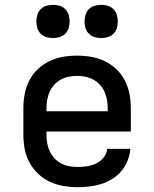

<svg xmlns="http://www.w3.org/2000/svg" viewBox="-20 -769 640 797"><path d="M302 8Q273 8 243.5 3Q214 -2 187 -14.5Q160 -27 138 -48Q116 -69 102 -95Q88 -121 82.5 -150.5Q77 -180 77 -210V-320Q77 -350 82.5 -379Q88 -408 101.5 -434.5Q115 -461 136.5 -481.5Q158 -502 185 -515Q212 -528 241 -533Q270 -538 300 -538Q330 -538 359 -533Q388 -528 415 -515Q442 -502 463.5 -481.5Q485 -461 498.5 -434.5Q512 -408 517.5 -379Q523 -350 523 -320V-223H173V-210Q173 -192 176 -174.5Q179 -157 186.5 -141Q194 -125 206 -112Q218 -99 234 -90.5Q250 -82 267.5 -79Q285 -76 302 -76Q322 -76 342 -79Q362 -82 379.5 -90.5Q397 -99 410 -115Q423 -131 425 -151H521Q519 -126 509.5 -102Q500 -78 484 -59Q468 -40 446.5 -26.5Q425 -13 401 -5.5Q377 2 352 5Q327 8 302 8ZM173 -307H427V-320Q427 -338 424 -355Q421 -372 414 -388Q407 -404 395 -417Q383 -430 367.5 -438.5Q352 -447 335 -450.5Q318 -454 300 -454Q282 -454 265 -450.5Q248 -447 232.5 -438.5Q217 -430 205 -417Q193 -404 186 -388Q179 -372 176 -355Q173 -338 173 -320ZM400 -611Q386 -611 372.5 -615Q359 -619 349 -629Q339 -639 335 -652.5Q331 -666 331 -680Q331 -694 335 -707.5Q339 -721 349 -731Q359 -741 372.5 -745Q386 -749 400 -749Q414 -749 427.5 -745Q441 -741 451 -731Q461 -721 465 -707.5Q469 -694 469 -680Q469 -666 465 -652.5Q461 -639 451 -629Q441 -619 427.5 -615Q414 -611 400 -611ZM200 -611Q186 -611 172.5 -615Q159 -619 149 -629Q139 -639 135 -652.5Q131 -666 131 -680Q131 -694 135 -707.5Q139 -721 149 -731Q159 -741 172.5 -745Q186 -749 200 -749Q214 -749 227.5 -745Q241 -741 251 -731Q261 -721 265 -707.5Q269 -694 269 -680Q269 -666 265 -652.5Q261 -639 251 -629Q241 -619 227.5 -615Q214 -611 200 -611Z"/></svg>

Font: Iosevka Curly Medium Extended
Style: Regular
Weight: 500
Width: 7
Monospace: yes
Designer: Belleve Invis
Foundry: Belleve Invis
Version: Version 11.1.0; ttfautohint (v1.8.3)